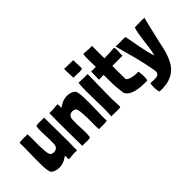

<svg xmlns="http://www.w3.org/2000/svg" viewBox="-62 -1305 2066 2066"><g transform="rotate(-45 971.5 -271.5)"><path d="M283 -1Q283 2 291 2.5Q299 3 309 2Q319 1 329 -0.5Q339 -2 343 -2Q355 -3 363 -3.5Q371 -4 378 -4Q385 -4 393 -3.5Q401 -3 413 -2Q417 -134 414.5 -257Q412 -380 412 -503Q388 -501 372 -502Q356 -503 343 -503.5Q330 -504 317.5 -503Q305 -502 288 -497V-493Q283 -460 283.5 -427Q284 -394 285.5 -360.5Q287 -327 288 -293Q289 -259 287 -225Q285 -198 273 -184.5Q261 -171 246 -166.5Q231 -162 215.5 -164.5Q200 -167 192 -171Q191 -172 190 -172Q189 -172 188 -173Q180 -179 175.5 -190Q171 -201 168.5 -215Q166 -229 165 -243.5Q164 -258 163 -270Q161 -297 160.5 -328Q160 -359 160.5 -390Q161 -421 161 -450Q161 -479 159 -502Q124 -502 96.5 -502.5Q69 -503 34 -498Q36 -464 35 -419Q34 -374 33 -325.5Q32 -277 31.5 -229.5Q31 -182 32.5 -142Q34 -102 39.5 -73.5Q45 -45 55 -36Q76 -18 102 -11Q128 -4 155.5 -5Q183 -6 209 -15Q235 -24 256 -39Q261 -43 268.5 -47Q276 -51 281 -54Q282 -40 281.5 -29Q281 -18 283 -1Z M617 -499Q617 -502 609 -502.5Q601 -503 591 -502Q581 -501 571 -499.5Q561 -498 557 -498Q545 -497 537 -496.5Q529 -496 522 -496Q515 -496 507 -496.5Q499 -497 487 -498Q483 -366 485.5 -243Q488 -120 488 3Q512 1 528 2Q544 3 557 3.5Q570 4 582.5 3Q595 2 612 -3V-7Q616 -40 616 -73Q616 -106 614.5 -139.5Q613 -173 612 -206.5Q611 -240 613 -275Q615 -302 627 -315.5Q639 -329 654 -333.5Q669 -338 684.5 -335.5Q700 -333 708 -329Q709 -328 710 -328Q711 -328 712 -327Q720 -321 724.5 -310Q729 -299 731.5 -285Q734 -271 735 -256.5Q736 -242 737 -230Q739 -203 739.5 -172Q740 -141 739.5 -110Q739 -79 739 -50Q739 -21 741 2Q776 2 803.5 2.5Q831 3 866 -2Q864 -36 865 -81Q866 -126 867 -174.5Q868 -223 868.5 -270.5Q869 -318 867.5 -358Q866 -398 860.5 -426.5Q855 -455 845 -464Q824 -482 798 -489Q772 -496 744.5 -495Q717 -494 691 -485Q665 -476 644 -461Q639 -457 631.5 -453Q624 -449 619 -446Q618 -460 618.5 -471Q619 -482 617 -499Z M967 -505Q962 -505 952.5 -506Q943 -507 939 -506V-505Q933 -446 933 -383.5Q933 -321 935 -257Q937 -193 937.5 -128Q938 -63 933 0Q940 -2 961 -1Q982 0 1005.5 0.5Q1029 1 1049 0.5Q1069 0 1074 -6Q1067 -127 1070.5 -253Q1074 -379 1075 -500V-503H1058Q1026 -502 1003 -503Q980 -504 967 -505ZM939 -583Q958 -584 980 -582.5Q1002 -581 1021.5 -580.5Q1041 -580 1055.5 -582Q1070 -584 1074 -590Q1074 -605 1073.5 -624.5Q1073 -644 1072.5 -662.5Q1072 -681 1071.5 -696.5Q1071 -712 1071 -718L935 -721Q934 -675 936.5 -643.5Q939 -612 939 -583Z M1193 -687Q1191 -668 1190.5 -644Q1190 -620 1190 -594Q1190 -568 1191 -542.5Q1192 -517 1192 -495Q1176 -495 1158.5 -495Q1141 -495 1121 -496L1118 -374Q1139 -374 1156.5 -374Q1174 -374 1190 -375Q1189 -302 1191 -233.5Q1193 -165 1206 -88Q1219 -57 1248.5 -39Q1278 -21 1316 -12Q1354 -3 1397 -0.5Q1440 2 1480 0Q1485 -15 1486.5 -33Q1488 -51 1487 -69Q1486 -87 1484 -104Q1482 -121 1480 -135Q1463 -134 1440.5 -135Q1418 -136 1396 -140.5Q1374 -145 1355 -153Q1336 -161 1326 -175Q1325 -220 1325 -271.5Q1325 -323 1325 -377H1480Q1478 -390 1479.5 -408.5Q1481 -427 1482 -445Q1483 -463 1482 -478.5Q1481 -494 1474 -502Q1423 -499 1388.5 -497Q1354 -495 1323 -494Q1323 -509 1322.5 -523Q1322 -537 1322 -550V-684Q1305 -682 1288 -683Q1271 -684 1254 -685.5Q1237 -687 1221.5 -688Q1206 -689 1193 -687Z M1497 -500Q1528 -387 1560 -266Q1592 -145 1613 -24Q1618 9 1607.5 24Q1597 39 1577 43.5Q1557 48 1531.5 46Q1506 44 1482 44Q1477 72 1477.5 109.5Q1478 147 1488 177Q1573 182 1631.5 164Q1690 146 1729.5 111.5Q1769 77 1793 30Q1817 -17 1832.5 -69Q1848 -121 1858.5 -175Q1869 -229 1882 -278Q1894 -330 1906.5 -384.5Q1919 -439 1935 -499Q1893 -502 1858 -500Q1823 -498 1789 -499Q1777 -469 1769 -420Q1761 -371 1754.5 -318Q1748 -265 1741 -216Q1734 -167 1723 -137Q1712 -167 1701 -213.5Q1690 -260 1680 -311Q1670 -362 1661 -411.5Q1652 -461 1645 -497Q1613 -501 1573 -498.5Q1533 -496 1497 -500Z"/></g></svg>

Font: Londrina Solid
Style: Regular
Weight: 400
Designer: Marcelo Magalhaes
Foundry: Marcelo Magalhães
Version: Version 1.002